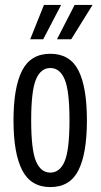

<svg xmlns="http://www.w3.org/2000/svg" viewBox="-20 -752 410 782"><path d="M35 -262Q35 -396 70 -464.5Q105 -533 185 -533Q265 -533 299.5 -465Q334 -397 334 -262Q334 -127 299.5 -58.5Q265 10 185 10Q106 10 70.5 -58.5Q35 -127 35 -262ZM263 -262Q263 -382 243.5 -428.5Q224 -475 185 -475Q146 -475 126.5 -428.5Q107 -382 107 -262Q107 -142 126.5 -95.5Q146 -49 185 -49Q224 -49 243.5 -95.5Q263 -142 263 -262ZM159 -732H229L156 -592H103ZM284 -732H357L270 -592H212Z"/></svg>

Font: Mona Sans Condensed
Style: Regular
Weight: 400
Width: 3
Designer: Deni Anggara
Foundry: GitHub
Version: Version 2.000